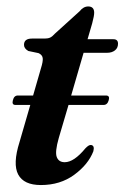

<svg xmlns="http://www.w3.org/2000/svg" viewBox="-20 -550 376 580"><path d="M19 -247.5Q22.5 -261.5 34 -261.5H80L103.5 -343Q110.5 -365 109 -374.8Q107.5 -384.5 96.5 -389.5L65.5 -396Q52.5 -403.5 52.5 -414.5Q52.5 -433.5 76.5 -433.5H115Q125 -433.5 131.5 -436.5Q138 -439.5 146 -448.5L220.5 -516Q232 -530.5 246.5 -530.5Q264.5 -530.5 264.5 -511.5Q264.5 -506.5 263 -498.8Q261.5 -491 258.5 -479.5L244.5 -431.5H322.5Q336.5 -431.5 336.5 -418Q336.5 -405 327.2 -397.8Q318 -390.5 303 -390.5H232.5L195 -261.5H300Q312.5 -261.5 308.5 -247.5Q304.5 -233 293 -233H187L157.5 -133Q145.5 -91 151.5 -75.5Q157.5 -60 175.5 -60Q203.5 -60 238 -102Q248.5 -113 255 -112Q266.5 -110.5 262 -93Q246.5 -53 204.2 -22Q162 9 103.5 9Q52 9 35 -22.8Q18 -54.5 39 -121L71.5 -233H26.5Q15 -233 19 -247.5Z"/></svg>

Font: Fraunces 144pt S050 SemiBold
Style: Italic
Weight: 600
Italic angle: -16°
Version: Version 1.000; ttfautohint (v1.8.3)